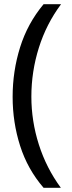

<svg xmlns="http://www.w3.org/2000/svg" viewBox="-20 -734 340 912"><path d="M40 -274Q40 -396 75.5 -509.5Q111 -623 187 -714H270Q200 -620 164.5 -507Q129 -394 129 -275Q129 -159 164.5 -47.5Q200 64 269 158H187Q111 70 75.5 -41.5Q40 -153 40 -274Z"/></svg>

Font: Noto Znamenny Musical Notation
Style: Regular
Weight: 400
Version: Version 1.003; ttfautohint (v1.8.4.7-5d5b)